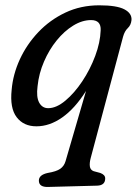

<svg xmlns="http://www.w3.org/2000/svg" viewBox="-20 -478 528 741"><path d="M165.5 243.5Q130 244.5 130 219Q130 197 164 189.5Q197.5 184 212.5 173.5Q227.5 163 233 144L312 -127Q269 -59 220.2 -24.8Q171.5 9.5 120.5 9.5Q71 9.5 44.2 -25.8Q17.5 -61 25 -131.5Q30 -191 56.5 -248.8Q83 -306.5 127.8 -353.8Q172.5 -401 232 -429.2Q291.5 -457.5 363 -457.5Q430.5 -457.5 460 -442Q489.5 -426.5 487.5 -400.5Q485.5 -381 473.2 -369.5Q461 -358 455 -336.5L330 132Q325 151 326.8 164.2Q328.5 177.5 341 182.5L367 189.5Q386 196.5 386 210.5Q386 237.5 355 238.5ZM125 -145.5Q119.5 -103.5 131.2 -82Q143 -60.5 166 -60.5Q197.5 -60.5 232.2 -89.5Q267 -118.5 297.5 -164.2Q328 -210 347.5 -262.2Q367 -314.5 368.5 -361Q370.5 -400.5 331.5 -400.5Q297 -400.5 262.5 -379.2Q228 -358 198.8 -322Q169.5 -286 149.8 -240.2Q130 -194.5 125 -145.5Z"/></svg>

Font: Fraunces 72pt S100
Style: Italic
Weight: 400
Italic angle: -16°
Version: Version 1.000; ttfautohint (v1.8.3)